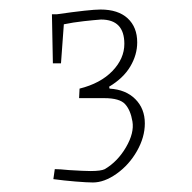

<svg xmlns="http://www.w3.org/2000/svg" viewBox="-20 -738 403 403"><path d="M284 -479Q284 -450 267.5 -421Q251 -392 225 -373.5Q199 -355 175 -355Q163 -355 138.5 -357Q114 -359 92 -362L95 -383Q105 -383 125 -381Q157 -379 170 -379Q192 -379 200 -383Q227 -399 244.5 -429Q262 -459 258 -483Q254 -507 242.5 -519.5Q231 -532 199 -532H146L147 -552Q191 -563 216 -589Q241 -615 241 -646Q241 -697 192 -697Q178 -696 155.5 -693.5Q133 -691 114 -687L108 -605H91L89 -708H99Q169 -718 191 -718Q228 -718 248 -699.5Q268 -681 268 -649Q268 -623 253.5 -598.5Q239 -574 209 -556L210 -552Q244 -550 264 -530Q284 -510 284 -479Z"/></svg>

Font: Grenze Thin
Style: Regular
Weight: 250
Designer: Renata Polastri
Foundry: Omnibus-Type
Version: Version 1.002; ttfautohint (v1.8)